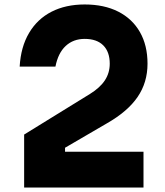

<svg xmlns="http://www.w3.org/2000/svg" viewBox="-20 -839 740 859"><path d="M88 -237 383 -419Q428 -447 449.5 -480Q471 -513 471 -554Q471 -607 442 -636Q413 -665 359 -665Q308 -665 274 -633.5Q240 -602 228 -541H68Q73 -629 110 -691.5Q147 -754 210.5 -786.5Q274 -819 359 -819Q446 -819 509 -787Q572 -755 606 -695.5Q640 -636 640 -554Q640 -470 595.5 -405Q551 -340 458 -287L271 -178V-160H622V0H88Z"/></svg>

Font: Martian Mono
Style: Bold
Weight: 700
Designer: Roman Shamin
Foundry: Evil Martians
Version: Version 1.000